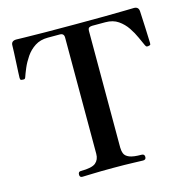

<svg xmlns="http://www.w3.org/2000/svg" viewBox="-107 -829 913 931"><g transform="rotate(-15 350.0 -363.0)"><path d="M193 0Q180 0 180 -14Q180 -29 193 -29Q249 -29 268 -45Q287 -61 287 -90V-674Q287 -695 266 -695H206Q168 -695 141 -677.5Q114 -660 96 -633.5Q78 -607 67 -581Q56 -555 50 -537Q48 -531 44 -530Q40 -529 33 -530Q32 -530 31 -530Q25 -531 24 -534.5Q23 -538 23 -542Q23 -546 24 -568Q25 -590 26.5 -618Q28 -646 29 -670Q30 -694 30 -703Q30 -726 56 -726Q61 -726 99 -725Q137 -724 201.5 -723.5Q266 -723 350 -723Q434 -723 498.5 -723.5Q563 -724 602 -725Q641 -726 646 -726Q670 -726 671 -702Q671 -695 672.5 -671.5Q674 -648 675 -619.5Q676 -591 677 -568.5Q678 -546 678 -542Q678 -536 677 -533.5Q676 -531 668 -530Q667 -530 665 -529Q661 -529 658 -529.5Q655 -530 651 -538Q643 -555 631.5 -581Q620 -607 602.5 -633Q585 -659 559 -677Q533 -695 495 -695H429Q420 -695 413.5 -691.5Q407 -688 407 -674V-90Q407 -73 412.5 -59Q418 -45 437.5 -37Q457 -29 498 -29Q513 -29 513 -14Q513 0 498 0Q488 0 448.5 -1.5Q409 -3 347 -3Q285 -3 244.5 -1.5Q204 0 193 0Z"/></g></svg>

Font: Zen Antique Soft
Style: Regular
Weight: 400
Designer: Yoshimichi Ohira
Foundry: Positype
Version: Version 1.001